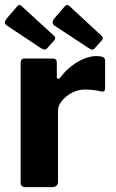

<svg xmlns="http://www.w3.org/2000/svg" viewBox="-30 -771 476 791"><path d="M76 0Q65 0 60 -5Q55 -10 55 -20V-511Q55 -530 71 -530H188Q204 -530 204 -513V-454Q204 -448 208.5 -446.5Q213 -445 218 -451Q238 -478 263.5 -498Q289 -518 316 -529Q343 -540 367 -540Q403 -540 403 -523V-407Q403 -391 388 -394Q370 -399 351 -400.5Q332 -402 318 -402Q300 -402 280.5 -395Q261 -388 245 -375Q229 -362 219 -347Q209 -332 209 -315V-23Q209 0 183 0H76ZM40 -744Q49 -756 59 -746L193 -623Q203 -614 191 -602L165 -573Q159 -566 153.5 -566.5Q148 -567 138 -573L1 -664Q-10 -671 -10 -678Q-10 -685 -3 -694ZM236 -744Q245 -756 256 -746L389 -623Q399 -614 387 -602L361 -573Q355 -566 349.5 -566.5Q344 -567 335 -573L197 -664Q186 -671 186.5 -678Q187 -685 193 -694Z"/></svg>

Font: Libre Franklin Thin
Style: Bold
Weight: 700
Version: Version 3.000